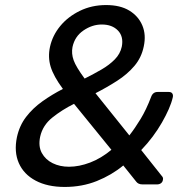

<svg xmlns="http://www.w3.org/2000/svg" viewBox="-20 -730 734 760"><path d="M236 10Q168 10 121 -15Q74 -40 54.5 -84.5Q35 -129 47 -187Q57 -233 83.5 -267.5Q110 -302 148 -329Q186 -356 229 -378Q192 -428 180.5 -466Q169 -504 178 -545Q188 -590 218.5 -627Q249 -664 296 -687Q343 -710 400 -710Q456 -710 492 -688Q528 -666 543.5 -629Q559 -592 549 -546Q540 -502 512 -469Q484 -436 443.5 -410Q403 -384 358 -361L492 -194Q514 -222 536.5 -259Q559 -296 578 -346Q585 -366 604 -366H648Q658 -366 662 -360Q666 -354 664 -345Q659 -323 648 -298Q637 -273 621 -245Q605 -217 584.5 -189.5Q564 -162 539 -136L620 -34Q627 -27 625 -19Q624 -10 617.5 -5Q611 0 601 0H545Q535 0 529 -3Q523 -6 520 -10L468 -75Q422 -37 363.5 -13.5Q305 10 236 10ZM253 -70Q293 -70 336.5 -86.5Q380 -103 421 -137L273 -319Q225 -295 187 -264.5Q149 -234 139 -189Q131 -151 145.5 -124.5Q160 -98 188.5 -84Q217 -70 253 -70ZM315 -419Q351 -437 382 -455Q413 -473 434.5 -495Q456 -517 462 -545Q470 -585 447 -609Q424 -633 383 -633Q345 -633 310.5 -609.5Q276 -586 267 -544Q262 -518 271.5 -491.5Q281 -465 315 -419Z"/></svg>

Font: Rubik
Style: Italic
Weight: 400
Italic angle: -12°
Designer: Hubert and Fischer
Foundry: Hubert and Fischer
Version: Version 2.300;gftools[0.9.30]